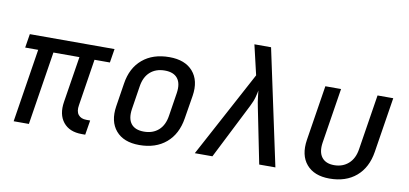

<svg xmlns="http://www.w3.org/2000/svg" viewBox="-69 -956 2538 1192"><g transform="rotate(10 1200.0 -360.0)"><path d="M491 5Q413 5 374 -43.5Q335 -92 348 -173L394 -463H230L157 0H61L134 -463H52L66 -550H600L586 -463H489L443 -169Q436 -129 453 -108Q470 -87 504 -87H528L513 5Z M854 10Q755 10 706 -47.5Q657 -105 672 -202L695 -349Q710 -449 775.5 -504.5Q841 -560 945 -560Q1044 -560 1093.5 -503Q1143 -446 1128 -349L1104 -202Q1088 -101 1022.5 -45.5Q957 10 854 10ZM868 -77Q924 -77 960 -109Q996 -141 1005 -202L1028 -349Q1037 -409 1012 -441Q987 -473 931 -473Q875 -473 839 -441Q803 -409 794 -349L771 -202Q762 -141 787 -109Q812 -77 868 -77Z M1203 0 1494 -542 1450 -730H1555L1711 0H1609L1539 -348Q1532 -381 1529 -409Q1526 -437 1524 -452Q1522 -437 1514.5 -409Q1507 -381 1490 -348L1314 0Z M2053 10Q1956 10 1907.5 -47Q1859 -104 1874 -202L1929 -550H2028L1973 -202Q1964 -142 1989 -109.5Q2014 -77 2067 -77Q2121 -77 2157.5 -109.5Q2194 -142 2203 -202L2258 -550H2357L2302 -202Q2286 -101 2221 -45.5Q2156 10 2053 10Z"/></g></svg>

Font: JetBrains Mono NL Medium
Style: Italic
Weight: 500
Italic angle: -9°
Monospace: yes
Designer: Philipp Nurullin, Konstantin Bulenkov
Foundry: JetBrains
Version: Version 2.305; ttfautohint (v1.8.4.7-5d5b)